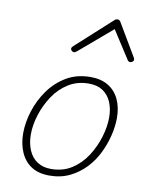

<svg xmlns="http://www.w3.org/2000/svg" viewBox="-93 -904 775 991"><g transform="rotate(10 294.5 -408.5)"><path d="M234 19Q178 19 140.5 -5Q103 -29 83.5 -73Q64 -117 64 -173Q64 -229 83 -289.5Q102 -350 139 -402Q176 -454 230.5 -486.5Q285 -519 358 -519Q411 -519 449 -496.5Q487 -474 507 -432Q527 -390 527 -334Q527 -291 515.5 -243Q504 -195 481.5 -148.5Q459 -102 423.5 -64.5Q388 -27 341 -4Q294 19 234 19ZM237 -16Q299 -16 345.5 -46Q392 -76 423 -124Q454 -172 470.5 -226.5Q487 -281 487 -329Q487 -376 471.5 -411Q456 -446 427 -465Q398 -484 354 -484Q294 -484 247.5 -455Q201 -426 169.5 -378.5Q138 -331 121 -277Q104 -223 104 -174Q104 -128 119.5 -91.5Q135 -55 165 -35.5Q195 -16 237 -16ZM249 -630Q243 -630 237.5 -635Q232 -640 232 -645Q232 -649 233.5 -652Q235 -655 239 -659L425 -828Q430 -833 434 -834.5Q438 -836 442 -836Q446 -836 449.5 -834.5Q453 -833 457 -828L557 -659Q559 -656 560.5 -652.5Q562 -649 562 -647Q562 -639 555.5 -634.5Q549 -630 543 -630Q540 -630 536.5 -632Q533 -634 530 -638L436 -784L266 -639Q260 -634 256.5 -632Q253 -630 249 -630Z"/></g></svg>

Font: Playwrite AU QLD Thin
Style: Regular
Weight: 250
Designer: Veronika Burian, José Scaglione
Foundry: TypeTogether
Version: Version 1.002